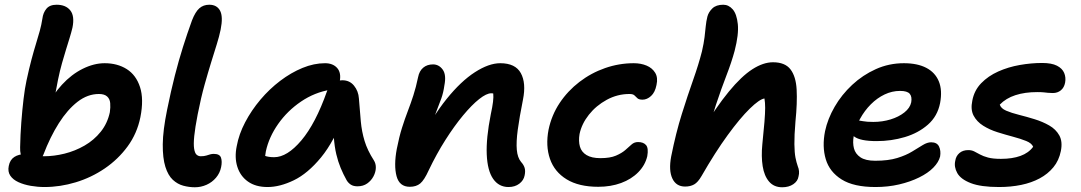

<svg xmlns="http://www.w3.org/2000/svg" viewBox="-20 -780 4568 811"><path d="M168 10Q139 10 110 5Q81 0 58 -10.5Q35 -21 23.5 -38Q12 -55 17 -79Q22 -105 40.5 -117Q59 -129 87 -129Q103 -129 124 -124.5Q145 -120 166 -120Q208 -120 252.5 -131Q297 -142 337 -165Q377 -188 405.5 -223.5Q434 -259 444 -306Q447 -327 445.5 -344.5Q444 -362 432.5 -372.5Q421 -383 398 -383Q350 -383 307.5 -350Q265 -317 228.5 -259.5Q192 -202 163 -126Q154 -106 141.5 -96Q129 -86 113 -86Q91 -86 77.5 -105Q64 -124 65 -158Q66 -211 70 -263.5Q74 -316 79.5 -362Q85 -408 92 -440Q103 -491 113 -528.5Q123 -566 132 -595Q141 -624 148 -649.5Q155 -675 159 -701Q162 -726 176 -743Q190 -760 219 -760Q258 -760 277 -736Q296 -712 286 -663Q281 -642 274 -619.5Q267 -597 259 -571Q251 -545 242 -513.5Q233 -482 225 -443Q217 -404 210.5 -367Q204 -330 199 -282L173 -319Q201 -378 241.5 -422Q282 -466 329.5 -489.5Q377 -513 422 -513Q476 -513 515.5 -488Q555 -463 571.5 -412Q588 -361 573 -285Q559 -216 519 -161.5Q479 -107 422.5 -68.5Q366 -30 300 -10Q234 10 168 10Z M803 11Q779 11 754.5 4.5Q730 -2 710 -20.5Q690 -39 678.5 -75.5Q667 -112 667.5 -170.5Q668 -229 686 -317Q702 -396 718.5 -460.5Q735 -525 753 -582Q771 -639 791 -694Q805 -730 822 -745Q839 -760 864 -760Q896 -760 909.5 -735Q923 -710 912 -655Q906 -626 895.5 -592.5Q885 -559 872 -517Q859 -475 844 -421.5Q829 -368 815 -297Q804 -240 800.5 -205.5Q797 -171 800 -152Q803 -133 810.5 -126.5Q818 -120 828 -120Q842 -120 851.5 -123Q861 -126 868 -128Q875 -130 883 -130Q908 -130 913.5 -114Q919 -98 914 -74Q909 -49 892.5 -29.5Q876 -10 852.5 0.5Q829 11 803 11Z M1110 10Q1060 10 1027.5 -13Q995 -36 982.5 -75.5Q970 -115 980 -163Q989 -213 1015.5 -263.5Q1042 -314 1080 -359Q1118 -404 1163.5 -438.5Q1209 -473 1257.5 -493Q1306 -513 1353 -513Q1386 -513 1404 -493Q1422 -473 1415 -436Q1412 -421 1401.5 -412.5Q1391 -404 1376 -401Q1309 -390 1251.5 -351Q1194 -312 1155 -256.5Q1116 -201 1103 -141Q1099 -120 1099 -102.5Q1099 -85 1105 -58L1060 -149Q1080 -130 1096 -123Q1112 -116 1138 -116Q1193 -116 1253 -187Q1313 -258 1361 -394Q1369 -416 1387 -428.5Q1405 -441 1426 -441Q1457 -441 1475.5 -418Q1494 -395 1496 -364Q1500 -311 1504 -267.5Q1508 -224 1520 -184.5Q1532 -145 1559 -103Q1568 -89 1567.5 -71Q1567 -53 1557.5 -35Q1548 -17 1531 -5Q1514 7 1490 7Q1473 7 1462 0Q1451 -7 1444 -19Q1430 -44 1419 -70.5Q1408 -97 1400.5 -128.5Q1393 -160 1390 -201.5Q1387 -243 1388 -298L1436 -301Q1392 -183 1336 -115Q1280 -47 1221 -18.5Q1162 10 1110 10Z M2128 10Q2087 10 2063 -24.5Q2039 -59 2036 -127.5Q2033 -196 2053 -297Q2060 -329 2062.5 -350Q2065 -371 2063.5 -384Q2062 -397 2056.5 -406Q2051 -415 2041 -423Q2064 -423 2079.5 -415.5Q2095 -408 2100.5 -391.5Q2106 -375 2099 -349Q2088 -370 2078.5 -378Q2069 -386 2055 -386Q2035 -386 2004 -361.5Q1973 -337 1936 -292.5Q1899 -248 1861.5 -189Q1824 -130 1791 -61Q1772 -19 1755 -5Q1738 9 1711 9Q1667 9 1655 -36Q1643 -81 1656 -151Q1666 -202 1678 -240Q1690 -278 1702.5 -310.5Q1715 -343 1726 -377Q1737 -411 1746 -454Q1751 -480 1767.5 -494Q1784 -508 1809 -508Q1834 -508 1850 -486Q1866 -464 1857 -419Q1853 -389 1844 -364Q1835 -339 1823.5 -310Q1812 -281 1799.5 -241.5Q1787 -202 1774 -144L1750 -175Q1806 -287 1866.5 -362Q1927 -437 1986 -475Q2045 -513 2093 -513Q2157 -513 2180 -471Q2203 -429 2189 -359Q2174 -284 2167 -232Q2160 -180 2163 -147Q2166 -114 2181 -96Q2192 -84 2196 -71Q2200 -58 2196 -39Q2192 -18 2173.5 -4Q2155 10 2128 10Z M2507 9Q2425 9 2373.5 -22.5Q2322 -54 2303 -109Q2284 -164 2297 -232Q2310 -294 2344 -345Q2378 -396 2427.5 -434Q2477 -472 2536 -492.5Q2595 -513 2657 -513Q2687 -513 2711 -503Q2735 -493 2747.5 -472.5Q2760 -452 2753 -421Q2747 -390 2730 -374.5Q2713 -359 2694 -359Q2679 -359 2672.5 -365Q2666 -371 2660 -377Q2654 -383 2639 -383Q2588 -383 2543 -358.5Q2498 -334 2467.5 -295.5Q2437 -257 2428 -214Q2423 -184 2429.5 -161Q2436 -138 2457.5 -125Q2479 -112 2516 -112Q2557 -112 2581.5 -122.5Q2606 -133 2621 -146Q2636 -159 2647.5 -169.5Q2659 -180 2675 -180Q2698 -180 2709 -167Q2720 -154 2714 -120Q2705 -82 2676 -52.5Q2647 -23 2603.5 -7Q2560 9 2507 9Z M2874 8Q2836 8 2820 -26Q2804 -60 2815 -119Q2835 -219 2860 -298.5Q2885 -378 2908 -443Q2931 -508 2945 -563Q2953 -598 2956 -623Q2959 -648 2961 -669Q2963 -690 2968 -710Q2973 -729 2989 -744.5Q3005 -760 3035 -760Q3058 -760 3075 -740.5Q3092 -721 3096.5 -678Q3101 -635 3083 -565Q3070 -517 3048.5 -461.5Q3027 -406 3004 -337Q2981 -268 2963 -177L2941 -223Q3005 -328 3058.5 -393Q3112 -458 3158 -487.5Q3204 -517 3245 -517Q3296 -517 3319 -487Q3342 -457 3345 -401.5Q3348 -346 3340 -267Q3335 -207 3335.5 -171Q3336 -135 3340 -114.5Q3344 -94 3350 -77Q3354 -68 3355 -57Q3356 -46 3353 -35Q3350 -15 3331 -2Q3312 11 3284 11Q3249 11 3228.5 -13Q3208 -37 3201.5 -78Q3195 -119 3200 -170Q3206 -228 3209 -265Q3212 -302 3212 -324.5Q3212 -347 3209 -364Q3188 -361 3147 -321Q3106 -281 3053.5 -209Q3001 -137 2943 -36Q2928 -10 2912 -1Q2896 8 2874 8Z M3678 10Q3586 10 3535 -22Q3484 -54 3468 -107.5Q3452 -161 3465 -226Q3476 -278 3505.5 -329Q3535 -380 3579.5 -421.5Q3624 -463 3679.5 -488Q3735 -513 3798 -513Q3855 -513 3892.5 -493.5Q3930 -474 3945.5 -436.5Q3961 -399 3951 -345Q3940 -289 3899.5 -253.5Q3859 -218 3802 -201Q3745 -184 3683 -184Q3614 -184 3588.5 -203Q3563 -222 3567 -244Q3569 -258 3577 -264.5Q3585 -271 3600 -271Q3611 -271 3626 -268Q3641 -265 3669 -265Q3707 -265 3741.5 -275.5Q3776 -286 3800 -305Q3824 -324 3829 -348Q3833 -372 3822.5 -384Q3812 -396 3782 -396Q3748 -396 3716.5 -381Q3685 -366 3658.5 -339.5Q3632 -313 3613 -278.5Q3594 -244 3586 -205Q3581 -177 3587 -153.5Q3593 -130 3614.5 -115.5Q3636 -101 3677 -101Q3732 -101 3769.5 -112.5Q3807 -124 3833 -140Q3859 -156 3878 -167.5Q3897 -179 3913 -179Q3938 -179 3946.5 -161Q3955 -143 3951 -119Q3945 -95 3922.5 -72Q3900 -49 3862.5 -30.5Q3825 -12 3778 -1Q3731 10 3678 10Z M4200 10Q4123 10 4080.5 -6.5Q4038 -23 4023.5 -49Q4009 -75 4015 -101Q4018 -121 4032.5 -133.5Q4047 -146 4070 -146Q4084 -146 4095 -140.5Q4106 -135 4119.5 -127.5Q4133 -120 4153.5 -114.5Q4174 -109 4208 -109Q4256 -109 4290.5 -121.5Q4325 -134 4344 -160Q4338 -175 4314.5 -184.5Q4291 -194 4259 -202.5Q4227 -211 4193.5 -221.5Q4160 -232 4133 -249Q4106 -266 4092.5 -291.5Q4079 -317 4087 -355Q4095 -398 4124.5 -428.5Q4154 -459 4196.5 -478Q4239 -497 4287.5 -505.5Q4336 -514 4382 -514Q4422 -514 4444.5 -502.5Q4467 -491 4475 -472Q4483 -453 4479 -431Q4475 -410 4461 -398.5Q4447 -387 4427 -387Q4415 -387 4406.5 -388Q4398 -389 4388 -390Q4378 -391 4361 -391Q4309 -391 4269 -378Q4229 -365 4203 -338Q4208 -322 4230 -312.5Q4252 -303 4284 -295Q4316 -287 4350 -276.5Q4384 -266 4412 -250Q4440 -234 4454.5 -208Q4469 -182 4461 -142Q4453 -102 4429.5 -73.5Q4406 -45 4371.5 -26.5Q4337 -8 4293.5 1Q4250 10 4200 10Z"/></svg>

Font: Shantell Sans SemiBold
Style: Italic
Weight: 600
Italic angle: -11°
Designer: Stephen Nixon, Anya Danilova, Shantell Martin
Foundry: Arrow Type
Version: Version 1.011;[c5ecc13dd]